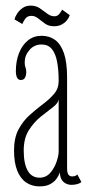

<svg xmlns="http://www.w3.org/2000/svg" viewBox="-20 -654 315 684"><path d="M121 10Q93.5 10 73 -4Q52.5 -18 41.2 -46.5Q30 -75 30 -118Q30 -163 46 -193Q62 -223 85.8 -244.2Q109.5 -265.5 133.2 -283.2Q157 -301 173 -320Q189 -339 189 -365.5Q189 -404.5 183.5 -433.8Q178 -463 164.8 -479.2Q151.5 -495.5 128 -495.5Q102 -495.5 85 -476Q68 -456.5 68 -432.5Q68 -423 69.5 -418.2Q71 -413.5 72.2 -409.2Q73.5 -405 73.5 -397Q73.5 -385.5 69 -377.2Q64.5 -369 54.5 -369Q45 -369 40.8 -377.5Q36.5 -386 36.5 -401Q36.5 -436.5 47.8 -465Q59 -493.5 79.5 -510Q100 -526.5 128 -526.5Q156 -526.5 176.2 -511.8Q196.5 -497 207.8 -464.5Q219 -432 219 -378V-55.5Q219 -38 223.8 -31.8Q228.5 -25.5 237.5 -25.5Q244.5 -25.5 249 -27.8Q253.5 -30 255.5 -32.5L270 -5.5Q265 -1 255.5 1.8Q246 4.5 234.5 4.5Q224.5 4.5 215 0Q205.5 -4.5 199.5 -14.2Q193.5 -24 193.5 -40Q190 -29.5 181.8 -17.8Q173.5 -6 158.8 2Q144 10 121 10ZM121 -21Q144 -21 159 -38.2Q174 -55.5 181.5 -77.8Q189 -100 189 -114.5V-301Q188 -287 169 -272.5Q150 -258 125.8 -238.8Q101.5 -219.5 83 -190.5Q64.5 -161.5 64.5 -118Q64.5 -70.5 78.8 -45.8Q93 -21 121 -21ZM172.5 -560.5Q153.5 -560.5 140.5 -569.8Q127.5 -579 116.2 -588.2Q105 -597.5 91.5 -597.5Q77 -597.5 69.5 -586.5Q62 -575.5 59.5 -568.5L31.5 -585Q34 -594.5 41.2 -605.8Q48.5 -617 60.5 -625.5Q72.5 -634 89 -634Q108 -634 122 -624.5Q136 -615 148.2 -605.5Q160.5 -596 173.5 -596Q185 -596 191.5 -604.5Q198 -613 201.5 -619.5L228.5 -600Q226 -591.5 218.8 -582.2Q211.5 -573 200 -566.8Q188.5 -560.5 172.5 -560.5Z"/></svg>

Font: Imbue Thin 10pt Thin
Style: Regular
Weight: 250
Version: Version 1.102